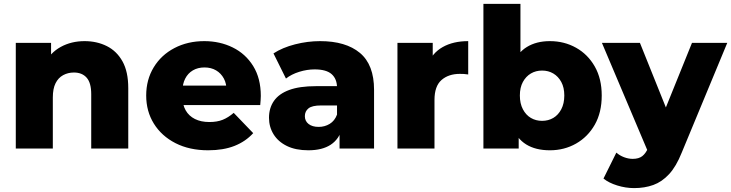

<svg xmlns="http://www.w3.org/2000/svg" viewBox="-20 -762 3751 985"><path d="M61 0V-542H242V-388L207 -433Q238 -492 292 -521.5Q346 -551 414 -551Q477 -551 528 -525.5Q579 -500 608.5 -447Q638 -394 638 -310V0H448V-279Q448 -337 424.5 -363.5Q401 -390 359 -390Q329 -390 304 -376.5Q279 -363 265 -335Q251 -307 251 -262V0Z M1048 9Q952 9 880.5 -27.5Q809 -64 769.5 -127.5Q730 -191 730 -272Q730 -353 768.5 -416.5Q807 -480 875 -515.5Q943 -551 1028 -551Q1108 -551 1174 -518.5Q1240 -486 1279 -423Q1318 -360 1318 -270Q1318 -260 1317 -247Q1316 -234 1315 -223H886V-323H1214L1142 -295Q1143 -332 1128.5 -359Q1114 -386 1088.5 -401Q1063 -416 1029 -416Q995 -416 969.5 -401Q944 -386 930 -358.5Q916 -331 916 -294V-265Q916 -225 932.5 -196Q949 -167 980 -151.5Q1011 -136 1054 -136Q1094 -136 1122.5 -147.5Q1151 -159 1179 -183L1279 -79Q1240 -36 1183 -13.5Q1126 9 1048 9Z M1722 0V-101L1709 -126V-312Q1709 -357 1681.5 -381.5Q1654 -406 1594 -406Q1555 -406 1515 -393.5Q1475 -381 1447 -359L1383 -488Q1429 -518 1493.5 -534.5Q1558 -551 1622 -551Q1754 -551 1826.5 -490.5Q1899 -430 1899 -301V0ZM1562 9Q1497 9 1452 -13Q1407 -35 1383.5 -73Q1360 -111 1360 -158Q1360 -208 1385.5 -244.5Q1411 -281 1464 -300.5Q1517 -320 1601 -320H1729V-221H1627Q1581 -221 1562.5 -206Q1544 -191 1544 -166Q1544 -141 1563 -126Q1582 -111 1615 -111Q1646 -111 1671.5 -126.5Q1697 -142 1709 -174L1735 -104Q1720 -48 1676.5 -19.5Q1633 9 1562 9Z M2019 0V-542H2200V-384L2173 -429Q2197 -490 2251 -520.5Q2305 -551 2382 -551V-380Q2369 -382 2359.5 -382.5Q2350 -383 2339 -383Q2281 -383 2245 -351.5Q2209 -320 2209 -249V0Z M2801 9Q2728 9 2679.5 -21Q2631 -51 2607 -113Q2583 -175 2583 -272Q2583 -367 2608.5 -429Q2634 -491 2683 -521Q2732 -551 2801 -551Q2875 -551 2935.5 -517Q2996 -483 3031.5 -420.5Q3067 -358 3067 -272Q3067 -185 3031.5 -122.5Q2996 -60 2935.5 -25.5Q2875 9 2801 9ZM2460 0V-742H2650V-451L2640 -272L2641 -93V0ZM2761 -142Q2793 -142 2818.5 -157Q2844 -172 2859.5 -201.5Q2875 -231 2875 -272Q2875 -313 2859.5 -341.5Q2844 -370 2818.5 -385Q2793 -400 2761 -400Q2729 -400 2703.5 -385Q2678 -370 2662.5 -341.5Q2647 -313 2647 -272Q2647 -231 2662.5 -201.5Q2678 -172 2703.5 -157Q2729 -142 2761 -142Z M3233 203Q3190 203 3146.5 189.5Q3103 176 3076 154L3142 21Q3159 36 3181.5 44.5Q3204 53 3226 53Q3257 53 3275 39Q3293 25 3306 -5L3331 -68L3346 -87L3530 -542H3711L3477 22Q3449 92 3412.5 131.5Q3376 171 3331.5 187Q3287 203 3233 203ZM3307 23 3068 -542H3263L3439 -104Z"/></svg>

Font: Montserrat Thin ExtraBold
Style: Regular
Weight: 800
Version: Version 9.000